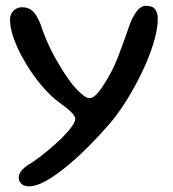

<svg xmlns="http://www.w3.org/2000/svg" viewBox="-20 -455 597 662"><path d="M79.5 187.5Q63 187.5 53.8 178.8Q44.5 170 44.5 157.5Q44.5 143 57.2 129.8Q70 116.5 90.5 105.5Q117.5 86.5 143.8 65Q170 43.5 191.8 22Q213.5 0.5 226.5 -17Q239.5 -34.5 239.5 -45.5Q239.5 -54.5 225.8 -68.2Q212 -82 184.5 -101.5Q160 -119.5 135.8 -146Q111.5 -172.5 89.8 -204.2Q68 -236 51 -268.8Q34 -301.5 24.2 -332Q14.5 -362.5 14.5 -387Q14.5 -399.5 20 -409.2Q25.5 -419 35 -424.5Q44.5 -430 56.5 -430Q77 -430 91.2 -418Q105.5 -406 119 -373.5Q140 -309 170.8 -254.5Q201.5 -200 230.5 -162.5Q246 -144 262.2 -130.2Q278.5 -116.5 287 -116.5Q300.5 -116.5 313.5 -130.5Q326.5 -144.5 335.5 -159.5Q367.5 -207.5 388 -261.5Q408.5 -315.5 429 -375Q439.5 -401 453 -418Q466.5 -435 483 -435Q506 -435 515 -422.8Q524 -410.5 524 -391Q524 -359 513.2 -320Q502.5 -281 484.5 -239Q466.5 -197 444.5 -157Q422.5 -117 399 -82.5Q375.5 -48 354.5 -24.5Q324 11 287 48.2Q250 85.5 212 117Q174 148.5 139.8 168Q105.5 187.5 79.5 187.5Z"/></svg>

Font: Gluten Light
Style: Regular
Weight: 300
Designer: Tyler Finck
Foundry: Etcetera Type Company
Version: Version 1.300